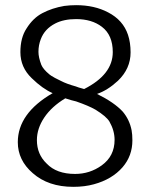

<svg xmlns="http://www.w3.org/2000/svg" viewBox="-20 -713 578 744"><path d="M417 -511Q417 -577 375 -609Q336 -639 275 -639Q227 -639 194 -622Q153 -601 138 -561Q129 -538 129 -512Q129 -491 140 -462Q147 -445 171 -425Q175 -421 193 -411Q206 -404 217 -399Q238 -388 274 -378Q280 -375 306 -368Q417 -424 417 -511ZM184 -352Q145 -369 103 -410Q59 -452 59 -511Q59 -567 83 -603Q108 -643 144 -662Q182 -682 229 -690Q252 -693 275 -693Q346 -693 399 -665Q457 -635 476 -578Q486 -548 486 -510Q486 -447 437 -400Q397 -363 356 -349Q423 -316 456 -280Q482 -249 490 -208Q493 -192 493 -169Q493 -109 455 -65Q414 -18 344 1Q308 11 264 11Q167 11 107 -42Q49 -92 49 -162Q49 -274 184 -352ZM123 -170Q123 -115 161 -79Q199 -39 271 -39Q328 -39 374 -72Q424 -108 424 -171Q424 -207 404 -242Q392 -262 350 -288Q324 -303 275 -320Q257 -324 233 -332Q180 -300 151.5 -257.5Q123 -215 123 -170Z"/></svg>

Font: Pavanam
Style: Regular
Weight: 400
Designer: Tharique Azeez
Foundry: Tharique Azeez
Version: Version 1.86; ttfautohint (v1.3) -l 8 -r 50 -G 200 -x 14 -D 